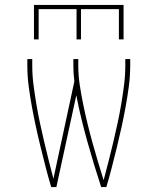

<svg xmlns="http://www.w3.org/2000/svg" viewBox="-20 -760 640 780"><path d="M118 -600V-740H482V-600H463V-723H309V-600H291V-723H137V-600ZM188 0Q176 -40 165.5 -81Q155 -122 145 -162.5Q135 -203 126 -244.5Q117 -286 109.5 -327Q102 -368 96.5 -410Q91 -452 91 -494V-520H111V-494Q111 -455 116 -416Q121 -377 127.5 -338.5Q134 -300 142 -262Q150 -224 159 -186Q168 -148 177.5 -110Q187 -72 197 -34L282 -429Q280 -445 279 -461.5Q278 -478 278 -494V-520H298V-494Q298 -454 304 -414.5Q310 -375 318 -336Q326 -297 335.5 -258Q345 -219 355.5 -181Q366 -143 377.5 -104.5Q389 -66 401 -28Q411 -66 421 -104.5Q431 -143 440 -181.5Q449 -220 457.5 -259Q466 -298 472.5 -337Q479 -376 484 -415Q489 -454 489 -494V-520H509V-494Q509 -452 503.5 -410Q498 -368 490.5 -327Q483 -286 474 -244.5Q465 -203 455 -162.5Q445 -122 434.5 -81Q424 -40 412 0H391Q376 -46 362 -92Q348 -138 335 -184.5Q322 -231 310.5 -278Q299 -325 290 -373L209 0Z"/></svg>

Font: Iosevka SS04 Thin Extended
Style: Regular
Weight: 100
Width: 7
Monospace: yes
Designer: Belleve Invis
Foundry: Belleve Invis
Version: Version 19.0.0; ttfautohint (v1.8.4)